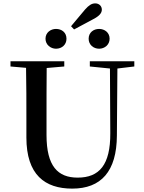

<svg xmlns="http://www.w3.org/2000/svg" viewBox="-20 -1097 849 1135"><path d="M311 -809C345 -809 373 -832 373 -868C373 -905 345 -926 311 -926C280 -926 249 -905 249 -868C249 -832 280 -809 311 -809ZM418 -923 530 -983C569 -1003 582 -1021 582 -1040C582 -1061 566 -1077 543 -1077C523 -1077 506 -1067 483 -1041L400 -942ZM566 -809C598 -809 628 -832 628 -868C628 -905 598 -926 566 -926C533 -926 504 -905 504 -868C504 -832 533 -809 566 -809ZM511 -704 630 -692 632 -310C633 -122 567 -47 439 -47C322 -47 255 -114 255 -299V-397C255 -497 255 -597 256 -695L360 -704V-735H42V-704L134 -696C136 -596 136 -496 136 -397V-284C136 -64 245 18 407 18C577 18 670 -83 671 -296L674 -692L774 -704V-735H511Z"/></svg>

Font: Noto Serif JP SemiBold
Style: Regular
Weight: 600
Designer: Ryoko NISHIZUKA 西塚涼子 (kana & ideographs); Frank Grießhammer (Latin, Greek & Cyrillic); Wenlong ZHANG 张文龙 (bopomofo); San
Foundry: Adobe
Version: Version 2.001;hotconv 1.1.0;makeotfexe 2.6.0